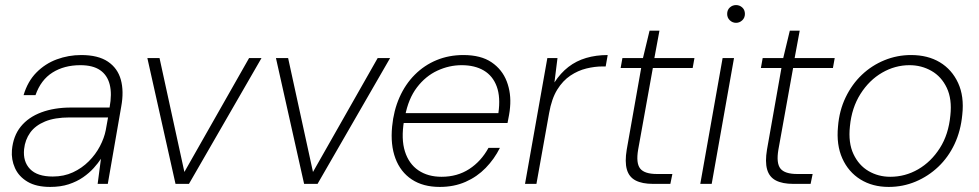

<svg xmlns="http://www.w3.org/2000/svg" viewBox="-20 -725 3859 757"><path d="M178 12Q123 12 88.5 -8.5Q54 -29 39 -62.5Q24 -96 27 -133Q32 -189 62 -226Q92 -263 143 -282Q194 -301 260 -301H412Q422 -355 412.5 -392Q403 -429 374.5 -448.5Q346 -468 297 -468Q233 -468 187 -439Q141 -410 120 -350H73Q89 -404 123.5 -439Q158 -474 204 -491Q250 -508 300 -508Q367 -508 405.5 -482Q444 -456 456.5 -410.5Q469 -365 458 -305L405 0H365L378 -99Q367 -82 349.5 -62.5Q332 -43 307.5 -26Q283 -9 251 1.5Q219 12 178 12ZM188 -29Q232 -29 267.5 -45.5Q303 -62 330 -89Q357 -116 374 -148.5Q391 -181 397 -212L406 -262H255Q196 -262 157.5 -246Q119 -230 99 -202Q79 -174 75 -137Q70 -88 98.5 -58.5Q127 -29 188 -29Z M672 0 561 -496H609L707 -47L962 -496H1011L725 0Z M1179 0 1068 -496H1116L1214 -47L1469 -496H1518L1232 0Z M1714 12Q1648 12 1603.5 -17.5Q1559 -47 1539 -100.5Q1519 -154 1526 -226Q1532 -289 1555 -341Q1578 -393 1615.5 -430.5Q1653 -468 1701.5 -488Q1750 -508 1807 -508Q1876 -508 1918 -479.5Q1960 -451 1978 -404Q1996 -357 1991 -302Q1990 -288 1987 -271.5Q1984 -255 1981 -240H1560L1566 -279H1945Q1954 -342 1938.5 -384Q1923 -426 1887.5 -447Q1852 -468 1800 -468Q1751 -468 1704.5 -446.5Q1658 -425 1624 -380.5Q1590 -336 1577 -267L1573 -249Q1561 -177 1576.5 -128Q1592 -79 1629.5 -53.5Q1667 -28 1721 -28Q1783 -28 1830 -58.5Q1877 -89 1906 -142H1951Q1929 -98 1895 -63Q1861 -28 1815.5 -8Q1770 12 1714 12Z M2050 0 2138 -496H2178L2166 -400Q2190 -437 2221 -461Q2252 -485 2291 -496.5Q2330 -508 2376 -508L2368 -463H2355Q2325 -463 2292 -455Q2259 -447 2229 -427Q2199 -407 2177 -371.5Q2155 -336 2145 -279L2095 0Z M2555 0Q2512 0 2486 -13.5Q2460 -27 2451.5 -57Q2443 -87 2451 -135L2508 -457H2427L2434 -496H2515L2541 -604H2580L2560 -496H2718L2711 -457H2554L2496 -135Q2487 -82 2504 -60.5Q2521 -39 2570 -39H2631L2623 0Z M2741 0 2829 -496H2874L2786 0ZM2882 -635Q2868 -635 2857.5 -645Q2847 -655 2847 -670Q2847 -686 2857.5 -695.5Q2868 -705 2882 -705Q2896 -705 2906.5 -695.5Q2917 -686 2917 -670Q2917 -655 2906.5 -645Q2896 -635 2882 -635Z M3108 0Q3065 0 3039 -13.5Q3013 -27 3004.5 -57Q2996 -87 3004 -135L3061 -457H2980L2987 -496H3068L3094 -604H3133L3113 -496H3271L3264 -457H3107L3049 -135Q3040 -82 3057 -60.5Q3074 -39 3123 -39H3184L3176 0Z M3484 12Q3420 12 3372.5 -17.5Q3325 -47 3301 -100.5Q3277 -154 3284 -226Q3289 -289 3314 -341Q3339 -393 3378 -430Q3417 -467 3467 -487.5Q3517 -508 3572 -508Q3638 -508 3685.5 -479.5Q3733 -451 3757.5 -398Q3782 -345 3774 -273Q3768 -209 3743.5 -157Q3719 -105 3679.5 -67.5Q3640 -30 3590 -9Q3540 12 3484 12ZM3490 -28Q3549 -28 3600 -57.5Q3651 -87 3685.5 -141Q3720 -195 3727 -270Q3734 -334 3713 -378.5Q3692 -423 3652.5 -445.5Q3613 -468 3566 -468Q3509 -468 3458 -438.5Q3407 -409 3372.5 -354.5Q3338 -300 3331 -227Q3324 -162 3345 -117.5Q3366 -73 3404.5 -50.5Q3443 -28 3490 -28Z"/></svg>

Font: DM Sans 24pt ExtraLight
Style: Italic
Weight: 250
Italic angle: -10°
Designer: Colophon Foundry, Jonny Pinhorn
Foundry: Colophon Foundry
Version: Version 4.004;gftools[0.9.30]